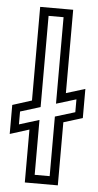

<svg xmlns="http://www.w3.org/2000/svg" viewBox="-54 -784 417 817"><g transform="rotate(5 154.5 -375.0)"><path d="M84 0V-226L2 -200V-324L84 -350V-750H225V-394L306 -419V-294.5L225 -269.5V0ZM123 -36H187V-290.5L272 -316.5V-371.5L187 -345.5V-715H123V-325.5L37.5 -299V-244L123 -270.5Z"/></g></svg>

Font: Tourney Expanded
Style: Regular
Weight: 400
Width: 7
Designer: Tyler Finck
Foundry: Etcetera Type Co
Version: Version 1.010; ttfautohint (v1.8.3)